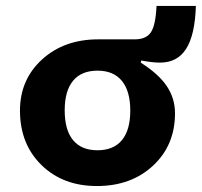

<svg xmlns="http://www.w3.org/2000/svg" viewBox="-20 -609 677 644"><path d="M517 -399Q505 -399 490.5 -400.5Q476 -402 454 -406L452 -399Q512 -361 539.5 -320Q567 -279 567 -229Q567 -122 493.5 -53.5Q420 15 305 15Q191 15 119 -55.5Q47 -126 47 -238Q47 -342 121 -409.5Q195 -477 309 -477H432Q470 -477 486 -500.5Q502 -524 505 -589H637Q634 -492 604.5 -445.5Q575 -399 517 -399ZM197 -239Q197 -173 225 -139Q253 -105 307 -105Q361 -105 389 -139Q417 -173 417 -238Q417 -303 389 -337.5Q361 -372 307 -372Q253 -372 225 -338Q197 -304 197 -239Z"/></svg>

Font: Intel One Mono
Style: Bold
Weight: 700
Monospace: yes
Designer: Fred Shallcrass
Foundry: Frere-Jones Type LLC
Version: Version 1.400;hotconv 1.1.0;makeotfexe 2.6.0;FJTRelease1.4